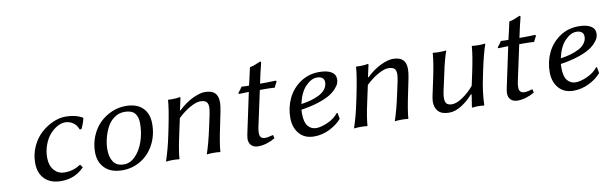

<svg xmlns="http://www.w3.org/2000/svg" viewBox="-42 -976 4364 1376"><g transform="rotate(-10 2139.5 -288.0)"><path d="M417 -399.9Q389.2 -399.9 359.1 -383.1Q329.1 -366.2 304.2 -337.4Q279.3 -308.6 263.2 -264.9Q247.1 -221.2 247.1 -172.9Q247.1 -115.2 276.9 -81.1Q306.6 -46.9 353 -46.9Q417.5 -46.9 467.8 -81.1H472.2L486.8 -61Q419.9 9.8 318.8 9.8Q241.2 9.8 198.5 -33.2Q155.8 -76.2 155.8 -149.9Q155.8 -213.4 181.4 -269.3Q207 -325.2 247.1 -361.6Q287.1 -397.9 334.5 -418.9Q381.8 -439.9 426.8 -439.9Q500.5 -439.9 550.8 -410.2L551.8 -407.2Q544.4 -371.1 524.9 -332L512.2 -331.1Q500.5 -364.3 474.6 -382.1Q448.7 -399.9 417 -399.9Z M863.8 -439.9Q945.3 -439.9 988 -397.9Q1030.8 -356 1030.8 -280.8Q1030.8 -199.7 995.8 -132.8Q960.9 -65.9 899.7 -28.1Q838.4 9.8 764.2 9.8Q681.6 9.8 636.7 -34.7Q591.8 -79.1 591.8 -151.9Q591.8 -213.9 614.7 -268.6Q637.7 -323.2 675.5 -360.4Q713.4 -397.5 762.5 -418.7Q811.5 -439.9 863.8 -439.9ZM849.1 -399.9Q807.6 -399.9 774.2 -375.7Q740.7 -351.6 721.4 -313.7Q702.1 -275.9 692.1 -234.4Q682.1 -192.9 682.1 -153.8Q682.1 -100.1 705.6 -64.9Q729 -29.8 782.2 -29.8Q828.1 -29.8 866.2 -69.1Q904.3 -108.4 925 -169.9Q945.8 -231.4 945.8 -298.8Q945.8 -348.1 923.3 -374Q900.9 -399.9 849.1 -399.9Z M1396 -379.9Q1367.7 -379.9 1323 -355.2Q1278.3 -330.6 1232.9 -287.1L1210 -180.2Q1199.2 -129.4 1195.1 -109.4Q1190.9 -89.4 1186.3 -58.1Q1181.6 -26.9 1179.7 0L1176.8 2.9Q1158.7 0 1130.9 0Q1101.1 0 1083 2.9L1082 0Q1111.3 -87.9 1129.9 -180.2L1141.1 -233.9Q1169.4 -374.5 1171.9 -428.2L1174.8 -431.2Q1181.6 -430.2 1199.7 -430.2Q1236.3 -430.2 1257.8 -435.1Q1262.7 -435.1 1262.7 -431.2Q1262.7 -426.8 1261.7 -424.8L1243.7 -342.8L1246.1 -339.8Q1300.8 -391.1 1353.3 -415.5Q1405.8 -439.9 1439.9 -439.9Q1490.2 -439.9 1513.2 -417.5Q1536.1 -395 1536.1 -349.1Q1536.1 -324.7 1527.8 -282.2L1506.8 -180.2Q1481 -58.1 1477.1 0L1474.1 2.9Q1455.6 0 1427.7 0Q1397.9 0 1379.9 2.9L1378.9 0Q1404.8 -77.6 1426.8 -180.2L1447.8 -277.8Q1454.1 -310.5 1454.1 -327.1Q1454.1 -356.9 1439.9 -368.4Q1425.8 -379.9 1396 -379.9Z M1761.7 -430.2Q1767.6 -456.1 1777.1 -496.3Q1786.6 -536.6 1790.5 -557.1L1793.5 -560.1Q1808.6 -562 1820.6 -566.2Q1832.5 -570.3 1846.4 -576.7Q1860.4 -583 1868.7 -585.9Q1875.5 -585.9 1875.5 -579.1V-576.2Q1858.4 -510.3 1841.8 -430.2H1887.7Q1921.4 -430.2 1957.5 -432.1L1961.4 -424.8Q1948.2 -401.9 1940.4 -383.8Q1907.2 -386.2 1869.6 -386.2H1832.5L1776.4 -126Q1771.5 -104.5 1771.5 -83Q1771.5 -41 1810.5 -41Q1830.6 -41 1869.6 -51.8L1875.5 -26.9Q1811.5 9.8 1751.5 9.8Q1721.2 9.8 1702.9 -7.3Q1684.6 -24.4 1684.6 -57.1Q1684.6 -63.5 1688.5 -85.9L1752.4 -386.2Q1722.7 -386.2 1679.7 -383.8L1676.8 -391.1Q1696.3 -413.6 1707.5 -432.1Q1719.7 -430.2 1761.7 -430.2Z M2101.6 -194.8Q2100.6 -188 2100.6 -166Q2100.6 -103.5 2124 -75.2Q2147.5 -46.9 2184.6 -46.9Q2219.7 -46.9 2268.8 -68.8Q2317.9 -90.8 2346.7 -127.9L2352.5 -127L2360.4 -83Q2326.2 -43.5 2271.7 -16.8Q2217.3 9.8 2159.7 9.8Q2089.8 9.8 2051.3 -35.4Q2012.7 -80.6 2012.7 -150.9Q2012.7 -226.1 2043.5 -291Q2074.2 -356 2134.5 -397.5Q2194.8 -439 2272.5 -439Q2329.6 -439 2360.6 -420.4Q2391.6 -401.9 2391.6 -366.2Q2391.6 -352.1 2386.2 -336.9Q2380.9 -321.8 2362.1 -300.3Q2343.3 -278.8 2313.2 -260.3Q2283.2 -241.7 2228.3 -223.6Q2173.3 -205.6 2101.6 -194.8ZM2303.2 -359.9Q2303.2 -379.4 2290 -391.1Q2276.9 -402.8 2249.5 -402.8Q2209 -402.8 2167.7 -360.4Q2126.5 -317.9 2108.4 -234.9Q2146.5 -240.2 2179.4 -249.5Q2212.4 -258.8 2241.2 -273.4Q2270 -288.1 2286.6 -310.3Q2303.2 -332.5 2303.2 -359.9Z M2764.2 -379.9Q2735.8 -379.9 2691.2 -355.2Q2646.5 -330.6 2601.1 -287.1L2578.1 -180.2Q2567.4 -129.4 2563.2 -109.4Q2559.1 -89.4 2554.4 -58.1Q2549.8 -26.9 2547.9 0L2544.9 2.9Q2526.9 0 2499 0Q2469.2 0 2451.2 2.9L2450.2 0Q2479.5 -87.9 2498 -180.2L2509.3 -233.9Q2537.6 -374.5 2540 -428.2L2543 -431.2Q2549.8 -430.2 2567.9 -430.2Q2604.5 -430.2 2626 -435.1Q2630.9 -435.1 2630.9 -431.2Q2630.9 -426.8 2629.9 -424.8L2611.8 -342.8L2614.3 -339.8Q2668.9 -391.1 2721.4 -415.5Q2773.9 -439.9 2808.1 -439.9Q2858.4 -439.9 2881.3 -417.5Q2904.3 -395 2904.3 -349.1Q2904.3 -324.7 2896 -282.2L2875 -180.2Q2849.1 -58.1 2845.2 0L2842.3 2.9Q2823.7 0 2795.9 0Q2766.1 0 2748 2.9L2747.1 0Q2772.9 -77.6 2794.9 -180.2L2815.9 -277.8Q2822.3 -310.5 2822.3 -327.1Q2822.3 -356.9 2808.1 -368.4Q2793.9 -379.9 2764.2 -379.9Z M3317.9 -92.8 3315.9 -91.8Q3279.3 -49.3 3232.7 -19.8Q3186 9.8 3142.6 9.8Q3087.9 9.8 3063.2 -16.6Q3038.6 -43 3038.6 -85.9Q3038.6 -101.1 3043.9 -128.9L3069.8 -250Q3094.2 -365.2 3098.6 -430.2L3101.6 -433.1Q3118.2 -430.2 3147.9 -430.2Q3175.8 -430.2 3195.8 -433.1L3196.8 -430.2Q3187.5 -405.3 3178.7 -373.5Q3169.9 -341.8 3165.3 -321.3Q3160.6 -300.8 3149.9 -250L3127.9 -149.9Q3121.6 -122.6 3121.6 -99.1Q3121.6 -67.9 3134.8 -56.9Q3147.9 -45.9 3171.9 -45.9Q3206.5 -45.9 3252.7 -77.9Q3298.8 -109.9 3333 -151.9L3354 -250Q3378.4 -365.2 3382.8 -430.2L3385.7 -433.1Q3402.3 -430.2 3431.6 -430.2Q3460 -430.2 3480 -433.1L3481 -430.2Q3459 -369.1 3433.6 -250L3421.9 -192.9Q3399.9 -90.8 3397.9 0L3394.5 2.9Q3375 0 3350.6 0Q3335.9 0 3315.9 2.9Q3307.6 2.9 3307.6 1V0L3321.8 -89.8Z M3649.4 -430.2Q3655.3 -456.1 3664.8 -496.3Q3674.3 -536.6 3678.2 -557.1L3681.2 -560.1Q3696.3 -562 3708.3 -566.2Q3720.2 -570.3 3734.1 -576.7Q3748 -583 3756.3 -585.9Q3763.2 -585.9 3763.2 -579.1V-576.2Q3746.1 -510.3 3729.5 -430.2H3775.4Q3809.1 -430.2 3845.2 -432.1L3849.1 -424.8Q3835.9 -401.9 3828.1 -383.8Q3794.9 -386.2 3757.3 -386.2H3720.2L3664.1 -126Q3659.2 -104.5 3659.2 -83Q3659.2 -41 3698.2 -41Q3718.3 -41 3757.3 -51.8L3763.2 -26.9Q3699.2 9.8 3639.2 9.8Q3608.9 9.8 3590.6 -7.3Q3572.3 -24.4 3572.3 -57.1Q3572.3 -63.5 3576.2 -85.9L3640.1 -386.2Q3610.4 -386.2 3567.4 -383.8L3564.5 -391.1Q3584 -413.6 3595.2 -432.1Q3607.4 -430.2 3649.4 -430.2Z M3989.3 -194.8Q3988.3 -188 3988.3 -166Q3988.3 -103.5 4011.7 -75.2Q4035.2 -46.9 4072.3 -46.9Q4107.4 -46.9 4156.5 -68.8Q4205.6 -90.8 4234.4 -127.9L4240.2 -127L4248 -83Q4213.9 -43.5 4159.4 -16.8Q4105 9.8 4047.4 9.8Q3977.5 9.8 3939 -35.4Q3900.4 -80.6 3900.4 -150.9Q3900.4 -226.1 3931.2 -291Q3961.9 -356 4022.2 -397.5Q4082.5 -439 4160.2 -439Q4217.3 -439 4248.3 -420.4Q4279.3 -401.9 4279.3 -366.2Q4279.3 -352.1 4273.9 -336.9Q4268.6 -321.8 4249.8 -300.3Q4231 -278.8 4200.9 -260.3Q4170.9 -241.7 4116 -223.6Q4061 -205.6 3989.3 -194.8ZM4190.9 -359.9Q4190.9 -379.4 4177.7 -391.1Q4164.6 -402.8 4137.2 -402.8Q4096.7 -402.8 4055.4 -360.4Q4014.2 -317.9 3996.1 -234.9Q4034.2 -240.2 4067.1 -249.5Q4100.1 -258.8 4128.9 -273.4Q4157.7 -288.1 4174.3 -310.3Q4190.9 -332.5 4190.9 -359.9Z"/></g></svg>

Font: Linear Smooth
Style: Italic
Weight: 400
Designer: Philipp H. Poll, Flanker
Foundry: Philipp H. Poll, reworked by Flanker
Version: Version 1.061 | FøM Fix